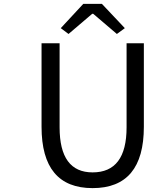

<svg xmlns="http://www.w3.org/2000/svg" viewBox="-20 -956 761 989"><path d="M194 -303V-733H287V-300Q287 -68 457 -68Q632 -68 632 -300V-733H721V-303Q721 13 457 13Q194 13 194 -303ZM293 -811 409 -936H505L623 -811L582 -781L460 -885H455L333 -781Z"/></svg>

Font: Source Han Sans Regular
Style: Regular
Weight: 400
Designer: Ryoko NISHIZUKA  (kana & ideographs); Paul D. Hunt (Latin, Greek & Cyrillic); Wenlong ZHANG  (bopomofo); Sandoll Communi
Foundry: Adobe Systems Incorporated
Version: Version 1.00 January 18, 2024, initial release